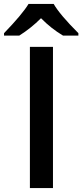

<svg xmlns="http://www.w3.org/2000/svg" viewBox="-57 -951 416 971"><path d="M0 0ZM94.2 0V-713.9H210.9V0ZM261.7 -771Q201.7 -806.6 150.4 -858.9Q100.1 -808.6 40.5 -771H-36.6V-783.2Q56.6 -879.9 87.4 -931.2H214.4Q245.1 -877.4 339.4 -783.2V-771Z"/></svg>

Font: Open Sans Semibold
Style: Regular
Weight: 600
Foundry: Ascender Corporation
Version: Version 1.10; ttfautohint (v1.5.65-e2d9)